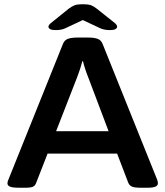

<svg xmlns="http://www.w3.org/2000/svg" viewBox="-20 -878 775 900"><path d="M70 2Q37 2 26 -3.5Q15 -9 15 -18Q15 -27 19 -35L275 -672Q282 -690 298.5 -696Q315 -702 343 -702H393Q421 -702 437.5 -696Q454 -690 461 -672L717 -35Q719 -30 719.5 -26Q720 -22 720 -18Q720 2 672 2H634Q614 2 600.5 -2.5Q587 -7 581 -22L529 -158H203L150 -22Q145 -7 133.5 -2.5Q122 2 105 2ZM342 -517 243 -263H489L393 -517Q386 -534 379.5 -554Q373 -574 369 -591H366Q362 -575 355.5 -555Q349 -535 342 -517ZM242 -737Q221 -737 214 -742Q207 -747 207 -752Q207 -756 210 -761Q213 -766 225 -775L303 -838Q317 -848 329 -853Q341 -858 368 -858Q396 -858 408 -853Q420 -848 434 -837L512 -775Q524 -766 526.5 -761Q529 -756 529 -752Q529 -747 522 -742Q515 -737 494 -737Q468 -737 449 -746L368 -784L285 -745Q268 -737 242 -737Z"/></svg>

Font: Asap Expanded SemiBold
Style: Regular
Weight: 600
Width: 7
Designer: Pablo Cosgaya
Foundry: Omnibus-Type
Version: Version 3.001; ttfautohint (v1.8.4.7-5d5b)